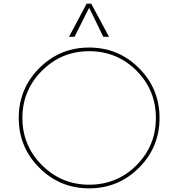

<svg xmlns="http://www.w3.org/2000/svg" viewBox="-20 -1020 976 1050"><path d="M387.5 -818.8H357.5L453.8 -1000H478.8L576.2 -818.8H545L467.5 -977.5ZM740 -102.5Q627.5 10 467.5 10Q307.5 10 195 -102.5Q82.5 -215 82.5 -375Q82.5 -535 195 -647.5Q307.5 -760 467.5 -760Q627.5 -760 740 -647.5Q852.5 -535 852.5 -375Q852.5 -215 740 -102.5ZM467.5 -10Q620 -10 726.2 -116.2Q832.5 -222.5 832.5 -375Q832.5 -527.5 726.2 -633.8Q620 -740 467.5 -740Q316.2 -740 209.4 -633.1Q102.5 -526.2 102.5 -375Q102.5 -223.8 209.4 -116.9Q316.2 -10 467.5 -10Z"/></svg>

Font: Now Thin
Style: Regular
Weight: 250
Designer: Alfredo Marco Pradil
Foundry: Alfredo Marco Pradil
Version: Version 1.002;PS 001.002;hotconv 1.0.88;makeotf.lib2.5.64775